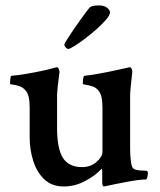

<svg xmlns="http://www.w3.org/2000/svg" viewBox="-20 -672 582 698"><path d="M211.9 5.9Q168 5.9 140.6 -20.5Q113.3 -46.9 100.6 -87.9Q87.9 -128.9 87.9 -171.9V-281.2Q87.9 -328.1 72.3 -343.8Q63.5 -354.5 50.3 -358.9Q37.1 -363.3 26.9 -364.3Q16.6 -365.2 16.6 -367.2Q16.6 -394.5 21.5 -396.5Q44.9 -398.4 74.2 -403.3Q103.5 -408.2 128.9 -413.6Q154.3 -418.9 164.1 -421.9Q171.9 -423.8 178.7 -425.8Q185.5 -427.7 186.5 -427.7Q191.4 -427.7 193.8 -420.9Q196.3 -414.1 196.3 -410.2Q187.5 -344.7 187.5 -324.2V-207Q187.5 -130.9 209 -97.7Q230.5 -64.5 278.3 -64.5Q309.6 -64.5 331.1 -83.5Q352.5 -102.5 352.5 -120.1V-281.2Q352.5 -328.1 336.9 -343.8Q328.1 -354.5 314.9 -358.4Q301.8 -362.3 291.5 -363.8Q281.2 -365.2 281.2 -367.2Q281.2 -395.5 287.1 -396.5Q305.7 -398.4 334 -403.3Q362.3 -408.2 392.1 -414.6Q421.9 -420.9 443.4 -425.8L451.2 -427.7Q456.1 -427.7 459 -420.9Q461.9 -414.1 460.9 -410.2Q457 -377 455.1 -356Q453.1 -335 453.1 -326.2V-132.8Q453.1 -108.4 455.1 -90.8Q457 -73.2 460.9 -64.5Q464.8 -56.6 476.6 -54.2Q488.3 -51.8 499.5 -51.8Q510.7 -51.8 513.7 -50.8Q517.6 -49.8 517.6 -42Q517.6 -38.1 515.6 -28.8Q513.7 -19.5 509.8 -19.5Q488.3 -19.5 445.8 -11.7Q403.3 -3.9 358.4 5.9Q351.6 5.9 351.6 -9.8V-52.7Q351.6 -57.6 348.6 -57.6Q326.2 -33.2 289.1 -13.7Q252 5.9 211.9 5.9ZM228.5 -494.1Q223.6 -494.1 218.8 -499.5Q213.9 -504.9 213.9 -509.8Q213.9 -512.7 223.6 -528.3Q233.4 -543.9 248 -565.4Q262.7 -586.9 278.3 -608.4Q293.9 -629.9 305.7 -644.5Q313.5 -652.3 338.9 -652.3Q359.4 -652.3 369.6 -643.6Q379.9 -634.8 379.9 -627Q379.9 -617.2 366.2 -601.1Q352.5 -585 331.5 -566.4Q310.5 -547.9 288.6 -531.2Q266.6 -514.6 250 -504.4Q233.4 -494.1 228.5 -494.1Z"/></svg>

Font: Crimson Text SemiBold
Style: Regular
Weight: 600
Designer: Sebastian Kosch
Foundry: Sebastian Kosch
Version: Version 1.100; ttfautohint (v1.8.4)